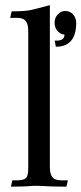

<svg xmlns="http://www.w3.org/2000/svg" viewBox="-20 -716 312 737"><path d="M171.4 -76.2Q171.4 -52.2 177.7 -41.3Q184.1 -30.3 193.6 -27.1Q203.1 -23.9 212.9 -23.9H240.7L234.9 0.5Q173.3 0.5 134.3 -2.4Q126.5 -2.9 115.7 -2.9Q108.4 -2.9 103 -2.4Q76.2 0.5 22 0.5L27.3 -23.9H46.9Q68.8 -23.9 78.6 -31.7Q88.4 -39.6 88.4 -69.3V-596.2Q88.4 -619.1 82 -630.1Q75.7 -641.1 66.2 -644.3Q56.6 -647.5 46.9 -647.5H19L24.9 -672.4Q71.3 -672.4 94.7 -676.8Q110.8 -679.7 171.4 -696.3ZM194.3 -536.6 192.9 -544.4Q191.9 -551.3 190.9 -554.7Q189.9 -558.1 189.9 -560.1H197.8Q227.5 -560.1 227.5 -583Q210.9 -585 200.2 -597.7Q189.5 -610.4 189.5 -628.4Q189.5 -647.5 201.7 -660.6Q213.9 -673.8 231 -673.8Q248.5 -673.8 260.5 -660.6Q272.5 -647.5 272.5 -628.4Q272.5 -536.6 194.3 -536.6Z"/></svg>

Font: Quaaykop
Style: Regular
Weight: 400
Designer: Tup Wanders
Foundry: Free font, DO NOT SELL
Version: Version 1.00;July 31, 2023;FontCreator 11.5.0.2430 64-bit